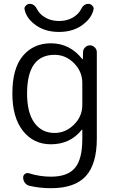

<svg xmlns="http://www.w3.org/2000/svg" viewBox="-20 -780 602 1008"><path d="M452.1 -542Q466.8 -542 477.5 -531.2Q488.3 -520.5 488.3 -505.9V-52.7Q488.3 82 430.2 145Q372.1 208 248 208Q187.5 208 133.8 195.3Q119.1 191.4 110.4 179.2Q101.6 167 101.6 152.3Q101.6 139.6 111.3 132.8Q121.1 126 132.8 129.9Q188.5 147.5 248 147.5Q335 147.5 373.5 101.6Q412.1 55.7 412.1 -49.8V-98.6Q412.1 -99.6 411.1 -99.6Q410.2 -99.6 409.2 -98.6Q348.6 -22.5 247.1 -22.5Q156.2 -22.5 100.6 -92.8Q44.9 -163.1 44.9 -289.1Q44.9 -421.9 100.6 -487.3Q156.2 -552.7 247.1 -552.7Q346.7 -552.7 412.1 -469.7Q413.1 -468.8 414.1 -468.8Q415 -468.8 415 -469.7L416 -505.9Q416 -520.5 426.8 -531.2Q437.5 -542 452.1 -542ZM375 -696.3Q394.5 -710.9 404.3 -729.5Q418.9 -759.8 443.4 -759.8Q456.1 -759.8 464.8 -750Q471.7 -743.2 471.7 -735.4Q471.7 -732.4 470.7 -728.5Q460.9 -687.5 421.9 -656.2Q370.1 -612.3 290 -612.3Q210 -612.3 158.2 -655.3Q119.1 -686.5 109.4 -728.5Q108.4 -731.4 108.4 -734.4Q108.4 -743.2 115.2 -750Q124 -759.8 136.7 -759.8Q161.1 -759.8 175.8 -729.5Q185.5 -710.9 205.1 -696.3Q240.2 -669.9 290 -669.9Q339.8 -669.9 375 -696.3ZM122.1 -289.1Q122.1 -188.5 160.6 -135.3Q199.2 -82 266.6 -82Q324.2 -82 368.2 -125.5Q412.1 -168.9 412.1 -228.5V-344.7Q412.1 -404.3 368.7 -448.2Q325.2 -492.2 266.6 -492.2Q122.1 -492.2 122.1 -289.1Z"/></svg>

Font: Gen Jyuu Gothic P Normal
Style: Regular
Weight: 300
Designer: [Source Han Sans]
Ryoko NISHIZUKA  (kana & ideographs); Paul D. Hunt (Latin, Greek & Cyrillic); Wenlong ZHANG  (bopomofo
Version: Version 1.002.20150607